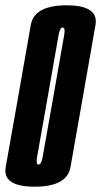

<svg xmlns="http://www.w3.org/2000/svg" viewBox="-51 -700 381 724"><path d="M79.5 4Q-5.5 4 -25 -32Q-33.5 -47.5 -29.5 -70Q-16.5 -144 18 -337.5Q52 -531 65 -605.5Q78 -680 200.5 -680Q285 -680 304.5 -644Q313 -628.5 309 -605.5Q296 -531 262 -337.5Q227.5 -144 214.8 -70Q202 4 79.5 4ZM94.5 -79.5Q105 -79.5 110 -108.8Q115 -138 150.5 -337.5Q186 -540 191 -568Q195 -592 188.5 -595.5Q187 -596.5 185.5 -596.5Q175 -596.5 170 -568.2Q165 -540 129.5 -337.5Q94 -138 89 -109Q84.5 -84 91.5 -80Q93 -79.5 94.5 -79.5Z"/></svg>

Font: Anybody UltraCondensed SemiBold
Style: Italic
Weight: 600
Width: 1
Italic angle: -10°
Designer: Tyler Finck
Foundry: Etcetera Type Company
Version: Version 1.010; ttfautohint (v1.8.3) -l 8 -r 50 -G 200 -x 14 